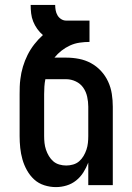

<svg xmlns="http://www.w3.org/2000/svg" viewBox="-20 -755 540 783"><path d="M208 8Q184 8 160.5 0.5Q137 -7 119.5 -23Q102 -39 90 -60.5Q78 -82 71.5 -105Q65 -128 62.5 -152Q60 -176 60 -200V-371Q60 -387 60.5 -402Q61 -417 63 -432Q66 -458 73.5 -483Q81 -508 92.5 -531Q104 -554 120 -574.5Q136 -595 155 -612Q142 -623 132 -637Q122 -651 115.5 -667Q109 -683 107 -700.5Q105 -718 105 -735H205Q205 -724 207 -713Q209 -702 214.5 -692.5Q220 -683 229.5 -677Q239 -671 250 -671H345V-584Q325 -584 304.5 -581Q284 -578 265.5 -569.5Q247 -561 231 -548.5Q215 -536 202 -520H250Q276 -520 302 -515Q328 -510 351 -497.5Q374 -485 392 -465.5Q410 -446 421 -422Q432 -398 436 -372Q440 -346 440 -320V0H340V-92Q332 -71 320 -52Q308 -33 290.5 -19Q273 -5 251.5 1.5Q230 8 208 8ZM250 -80Q264 -80 278 -84Q292 -88 302.5 -97Q313 -106 320.5 -118.5Q328 -131 332.5 -144.5Q337 -158 338.5 -172Q340 -186 340 -200V-320Q340 -340 335.5 -360.5Q331 -381 319.5 -397.5Q308 -414 289 -423Q270 -432 250 -432H165Q162 -417 161 -402Q160 -387 160 -371V-200Q160 -186 161.5 -172Q163 -158 167.5 -144.5Q172 -131 179.5 -118.5Q187 -106 197.5 -97Q208 -88 222 -84Q236 -80 250 -80Z"/></svg>

Font: Iosevka Semibold
Style: Regular
Weight: 600
Monospace: yes
Designer: Belleve Invis
Foundry: Belleve Invis
Version: Version 33.2.3; ttfautohint (v1.8.4)